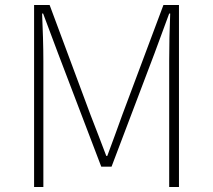

<svg xmlns="http://www.w3.org/2000/svg" viewBox="-20 -746 850 766"><path d="M116 -726H178L341 -288Q357 -247 372.5 -206.5Q388 -166 404 -124H408Q424 -166 438.5 -206.5Q453 -247 468 -288L632 -726H694V0H655V-502Q655 -545 656 -596Q657 -647 659 -692H655L596 -532L425 -81H384L212 -532L152 -692H148Q150 -647 151.5 -596Q153 -545 153 -502V0H116Z"/></svg>

Font: SpoqaHanSans
Style: Thin
Weight: 250
Designer: [Spoqa Han Sans] Dong-huui Kim \uAE40 \uB3D9 \uD718   [Noto Sans] Ryoko NISHIZUKA \u897F \u585A \u6DBC \u5B50  (kana & i
Foundry: Spoqa (http://bi.spoqa.com)
Version: Version 1.004;PS 1.004;hotconv 1.0.82;makeotf.lib2.5.63406